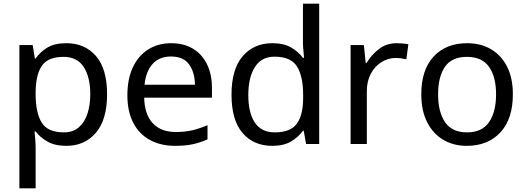

<svg xmlns="http://www.w3.org/2000/svg" viewBox="-20 -780 2852 1040"><path d="M340 -546Q439 -546 499.5 -477Q560 -408 560 -269Q560 -132 499.5 -61Q439 10 339 10Q277 10 236.5 -13.5Q196 -37 173 -68H167Q169 -51 171 -25Q173 1 173 20V240H85V-536H157L169 -463H173Q197 -498 236 -522Q275 -546 340 -546ZM324 -472Q242 -472 208.5 -426Q175 -380 173 -286V-269Q173 -170 205.5 -116.5Q238 -63 326 -63Q375 -63 406.5 -90Q438 -117 453.5 -163.5Q469 -210 469 -270Q469 -362 433.5 -417Q398 -472 324 -472Z M907 -546Q976 -546 1025.5 -516Q1075 -486 1101.5 -431.5Q1128 -377 1128 -304V-251H761Q763 -160 807.5 -112.5Q852 -65 932 -65Q983 -65 1022.5 -74.5Q1062 -84 1104 -102V-25Q1063 -7 1023 1.5Q983 10 928 10Q852 10 793.5 -21Q735 -52 702.5 -113.5Q670 -175 670 -264Q670 -352 699.5 -415Q729 -478 782.5 -512Q836 -546 907 -546ZM906 -474Q843 -474 806.5 -433.5Q770 -393 763 -321H1036Q1035 -389 1004 -431.5Q973 -474 906 -474Z M1454 10Q1354 10 1294 -59.5Q1234 -129 1234 -267Q1234 -405 1294.5 -475.5Q1355 -546 1455 -546Q1517 -546 1556.5 -523Q1596 -500 1621 -467H1627Q1626 -480 1623.5 -505.5Q1621 -531 1621 -546V-760H1709V0H1638L1625 -72H1621Q1597 -38 1557 -14Q1517 10 1454 10ZM1468 -63Q1553 -63 1587.5 -109.5Q1622 -156 1622 -250V-266Q1622 -366 1589 -419.5Q1556 -473 1467 -473Q1396 -473 1360.5 -416.5Q1325 -360 1325 -265Q1325 -169 1360.5 -116Q1396 -63 1468 -63Z M2129 -546Q2144 -546 2161.5 -544.5Q2179 -543 2192 -540L2181 -459Q2168 -462 2152.5 -464Q2137 -466 2123 -466Q2082 -466 2046 -443.5Q2010 -421 1988.5 -380.5Q1967 -340 1967 -286V0H1879V-536H1951L1961 -438H1965Q1991 -482 2032 -514Q2073 -546 2129 -546Z M2758 -269Q2758 -136 2690.5 -63Q2623 10 2508 10Q2437 10 2381.5 -22.5Q2326 -55 2294 -117.5Q2262 -180 2262 -269Q2262 -402 2329 -474Q2396 -546 2511 -546Q2584 -546 2639.5 -513.5Q2695 -481 2726.5 -419.5Q2758 -358 2758 -269ZM2353 -269Q2353 -174 2390.5 -118.5Q2428 -63 2510 -63Q2591 -63 2629 -118.5Q2667 -174 2667 -269Q2667 -364 2629 -418Q2591 -472 2509 -472Q2427 -472 2390 -418Q2353 -364 2353 -269Z"/></svg>

Font: Noto Sans Soyombo
Style: Regular
Weight: 400
Designer: Monotype Design Team
Foundry: Monotype Imaging Inc.
Version: Version 2.001; ttfautohint (v1.8.4.7-5d5b)